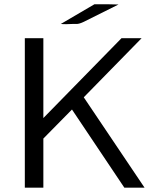

<svg xmlns="http://www.w3.org/2000/svg" viewBox="-20 -871 734 891"><path d="M95.2 0V-693.8H181.2V-323.2L543.9 -693.8H637.2L369.1 -419.9V-418.9L650.9 0H557.1L314 -362.8L181.2 -228V0ZM262.2 -759.8 418 -851.1H485.8L529.8 -850.1Q390.6 -780.3 369.4 -770Q348.1 -759.8 335.9 -759.8H315.9Q311 -759.8 301.5 -759.3Q292 -758.8 287.1 -758.8Q270 -758.8 262.2 -759.8Z"/></svg>

Font: CMU Sans Serif
Style: Medium
Weight: 500
Version: Version 0.7.0